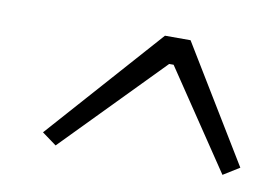

<svg xmlns="http://www.w3.org/2000/svg" viewBox="-40 -649 493 340"><g transform="rotate(10 207.0 -479.5)"><path d="M279 -592 405 -385 376 -367 257 -544H249L76 -367L50 -386L233 -592Z"/></g></svg>

Font: Exo 2 Light
Style: Italic
Weight: 300
Italic angle: -8°
Designer: Natanael Gama
Foundry: Natanael Gama
Version: Version 2.010